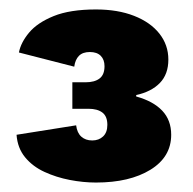

<svg xmlns="http://www.w3.org/2000/svg" viewBox="-20 -732 408 406"><path d="M183 -346Q156 -346 127.5 -351.5Q99 -357 74 -368.5Q49 -380 33 -399.5Q17 -419 15 -447L141 -467Q143 -451 152 -443Q161 -435 175 -435Q189 -435 198 -443.5Q207 -452 207 -468Q207 -486 196.5 -494Q186 -502 167 -502H133V-558H161Q180 -558 190.5 -566Q201 -574 201 -592Q201 -606 193 -614Q185 -622 170 -622Q155 -622 147 -614Q139 -606 137 -591L20 -621Q24 -642 41.5 -663Q59 -684 93.5 -698Q128 -712 183 -712Q229 -712 263.5 -698.5Q298 -685 317 -661Q336 -637 336 -606Q336 -575 318 -556.5Q300 -538 268 -531V-528Q304 -518 323 -498Q342 -478 342 -447Q342 -400 298 -373Q254 -346 183 -346Z"/></svg>

Font: Parkinsans Light
Style: Bold
Weight: 700
Version: Version 1.000